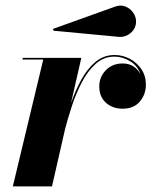

<svg xmlns="http://www.w3.org/2000/svg" viewBox="-20 -667 542 687"><path d="M401.9 -535.4 171.9 -557.1 169.4 -563.5 391.8 -643.3Q411.4 -650.6 428.5 -643.8Q445.6 -637 456.2 -622.2Q466.8 -607.4 466.8 -590.3Q466.8 -564.9 447 -548.6Q427.2 -532.2 401.9 -535.4ZM134.8 -454.1H61V-460H271L233.9 -297.4Q249 -341.6 270.5 -381.1Q292 -420.7 321.5 -445.4Q351.1 -470.2 390.1 -470.2Q418.2 -470.2 443.7 -457Q469.2 -443.8 485.6 -419.9Q502 -396 502 -364Q502 -329.1 480.3 -303.6Q458.7 -278.1 418.9 -278.1Q382.8 -278.1 359 -299.4Q335.2 -320.8 335.2 -357.9Q335.2 -391.8 358.8 -415.9Q382.3 -439.9 418.9 -439.9Q442.9 -439.9 459.2 -428.2Q475.6 -416.5 482.7 -400.6Q473.4 -430.9 446.2 -447.6Q418.9 -464.4 389.2 -464.4Q351.3 -464.4 322.6 -438.7Q293.9 -413.1 272.9 -372.8Q252 -332.5 237.2 -287.6Q222.4 -242.7 212.6 -204.1L166 0H25.9Z"/></svg>

Font: Bodoni* 36
Style: Bold Italic
Weight: 700
Italic angle: -13°
Version: Version 2.000; ttfautohint (v1.8.1)